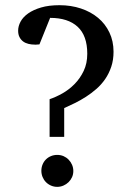

<svg xmlns="http://www.w3.org/2000/svg" viewBox="-20 -707 526 739"><path d="M417 -507.8Q417 -476.1 408.2 -450Q399.4 -423.8 384.8 -402.6Q370.1 -381.3 350.8 -364.5Q331.5 -347.7 310.5 -334.2Q289.6 -320.8 267.8 -310.1Q246.1 -299.3 227.1 -291V-180.2H170.9V-325.2Q194.3 -333 220 -347.4Q245.6 -361.8 266.8 -383.3Q288.1 -404.8 302 -433.8Q315.9 -462.9 315.9 -500Q315.9 -569.8 278.8 -604Q241.7 -638.2 172.9 -638.2L131.8 -536.1Q127.4 -535.6 124 -535.6Q121.1 -535.2 118.7 -535.2H115.2Q101.6 -535.2 89.6 -538.1Q77.6 -541 68.8 -547.6Q60.1 -554.2 54.9 -564.5Q49.8 -574.7 49.8 -588.9Q49.8 -606.4 59.3 -624Q68.8 -641.6 88.6 -655.5Q108.4 -669.4 138.2 -678.2Q168 -687 209 -687Q253.4 -687 291.5 -674.3Q329.6 -661.6 357.4 -638.4Q385.3 -615.2 401.1 -582Q417 -548.8 417 -507.8ZM262.2 -48.8Q262.2 -36.1 257.3 -25.1Q252.4 -14.2 243.9 -5.9Q235.4 2.4 224.1 7.3Q212.9 12.2 200.2 12.2Q187.5 12.2 176.3 7.3Q165 2.4 156.7 -6.1Q148.4 -14.6 143.8 -25.9Q139.2 -37.1 139.2 -49.8Q139.2 -62.5 143.8 -73.7Q148.4 -85 156.7 -93.3Q165 -101.6 176.3 -106.2Q187.5 -110.8 200.2 -110.8Q213.4 -110.8 224.6 -106Q235.8 -101.1 244.1 -92.5Q252.4 -84 257.3 -72.8Q262.2 -61.5 262.2 -48.8Z"/></svg>

Font: Charis SIL Cyr
Style: Regular
Weight: 400
Foundry: SIL International
Version: Version 5.000